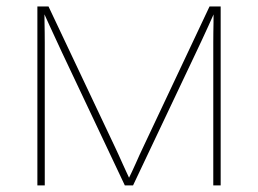

<svg xmlns="http://www.w3.org/2000/svg" viewBox="-20 -562 782 582"><path d="M93.3 0V-542.5H127L328.1 -117.2Q334 -105 339.8 -92Q345.7 -79.1 351.3 -66.4Q356.9 -53.7 362.8 -41.3Q368.7 -28.8 374.5 -16.1H367.7Q374 -28.8 379.9 -41.3Q385.7 -53.7 391.4 -66.4Q397 -79.1 402.8 -92Q408.7 -105 414.6 -117.2L615.2 -542.5H648.9V0H626.5V-401.9Q626.5 -417 626.5 -432.4Q626.5 -447.8 626.7 -462.9Q627 -478 627.2 -493.4Q627.4 -508.8 627.4 -523.9H629.9Q621.1 -503.9 611.8 -483.6Q602.5 -463.4 593.3 -443.4Q584 -423.3 574.2 -402.8L383.3 0H358.4L168 -402.8Q158.7 -423.3 149.2 -443.4Q139.6 -463.4 130.6 -483.6Q121.6 -503.9 112.3 -523.9H114.7Q114.7 -508.8 115 -493.4Q115.2 -478 115.5 -462.9Q115.7 -447.8 115.7 -432.4Q115.7 -417 115.7 -401.9V0Z"/></svg>

Font: Inter 16pt Thin
Style: Regular
Weight: 250
Version: Version 4.001;git-66647c0bb